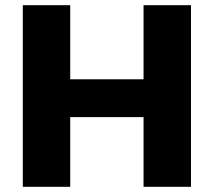

<svg xmlns="http://www.w3.org/2000/svg" viewBox="-20 -721 825 741"><path d="M717 0H534V-269H251V0H68V-701H251V-415H534V-701H717Z"/></svg>

Font: Argentum Novus
Style: Bold
Weight: 700
Designer: Julieta Ulanovsky (font) & Cristiano Sobral (main changes)
Foundry: Julieta Ulanovsky (font) & Cristiano Sobral (main changes)
Version: Version 3.00;November 27, 2020;FontCreator 13.0.0.2655 64-bi